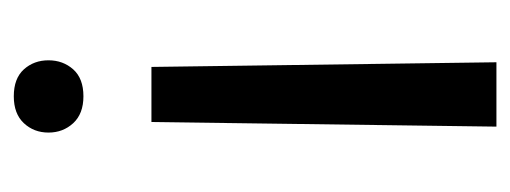

<svg xmlns="http://www.w3.org/2000/svg" viewBox="-255 -323 754 284"><g transform="rotate(-90 122.0 -181.0)"><path d="M174.8 -486.3Q174.8 -464.8 161.4 -449.7Q147.9 -434.6 121.6 -434.6Q95.7 -434.6 81.8 -449.7Q67.9 -464.8 67.9 -486.3Q67.9 -507.8 81.8 -522.7Q95.7 -537.6 121.6 -537.6Q147.9 -537.6 161.4 -522.7Q174.8 -507.8 174.8 -486.3ZM76.7 176.3 83.5 -334H165L171.9 176.3Z"/></g></svg>

Font: Vazirmatn RD
Style: Regular
Weight: 400
Designer: Saber Rastikerdar
Foundry: Saber Rastikerdar
Version: Version 32.102